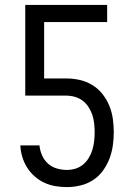

<svg xmlns="http://www.w3.org/2000/svg" viewBox="-20 -755 540 783"><path d="M253 8Q229 8 205.5 4Q182 0 160.5 -10Q139 -20 121 -36Q103 -52 90.5 -72Q78 -92 71 -115Q64 -138 63 -162H141Q143 -141 151.5 -121.5Q160 -102 175.5 -88Q191 -74 211.5 -68Q232 -62 253 -62Q271 -62 288.5 -67.5Q306 -73 319.5 -84.5Q333 -96 342.5 -112Q352 -128 357 -145Q362 -162 364 -180Q366 -198 366 -216Q366 -234 364 -252Q362 -270 356.5 -286.5Q351 -303 341 -318.5Q331 -334 317 -344.5Q303 -355 285.5 -360Q268 -365 250 -365H83V-735H417V-665H160V-435H250Q278 -435 305 -429Q332 -423 356 -408.5Q380 -394 397.5 -372Q415 -350 425.5 -324.5Q436 -299 440 -271.5Q444 -244 444 -216Q444 -188 440 -160.5Q436 -133 426 -107Q416 -81 399 -58Q382 -35 358.5 -20Q335 -5 307.5 1.5Q280 8 253 8Z"/></svg>

Font: Huly
Style: Regular
Weight: 400
Designer: Belleve Invis
Foundry: Belleve Invis
Version: Version 33.2.5; ttfautohint (v1.8.4)